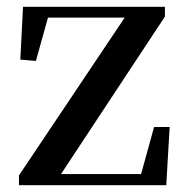

<svg xmlns="http://www.w3.org/2000/svg" viewBox="-20 -547 549 567"><path d="M36 0V-29L361 -514V-485L353 -495H234H94L127 -514L86 -367L40 -371L48 -527H467V-498L147 -13L152 -52L154 -33H277H420L392 -16L435 -172H481L471 0Z"/></svg>

Font: Noto Serif SC ExtraLight SemiBold
Style: Regular
Weight: 600
Version: Version 2.002-H1;hotconv 1.1.0;makeotfexe 2.6.0